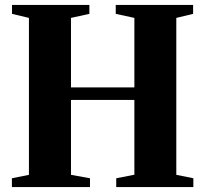

<svg xmlns="http://www.w3.org/2000/svg" viewBox="-20 -763 837 783"><path d="M98 -50V-690L29 -706.5V-743H344.5V-706.5L269.5 -690V-406.5H528V-690L452 -706.5V-743H767.5V-706.5L699 -690V-50L768.5 -36V0H454V-36L528 -50.5V-355.5H269.5V-50L347 -36V0H28.5V-36Z"/></svg>

Font: Merriweather 96pt ExtraBold
Style: Regular
Weight: 800
Version: Version 2.100